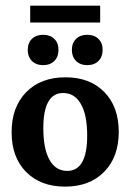

<svg xmlns="http://www.w3.org/2000/svg" viewBox="-20 -658 466 686"><path d="M134.3 -425.3Q108.9 -425.3 94 -440.2Q79.1 -455.1 79.1 -479.5Q79.1 -504.4 94 -519Q108.9 -533.7 134.3 -533.7Q159.2 -533.7 174.1 -519Q189 -504.4 189 -479.5Q189 -455.1 174.1 -440.2Q159.2 -425.3 134.3 -425.3ZM292 -425.3Q266.6 -425.3 251.7 -440.2Q236.8 -455.1 236.8 -479.5Q236.8 -504.4 251.7 -519Q266.6 -533.7 292 -533.7Q316.9 -533.7 331.8 -519Q346.7 -504.4 346.7 -479.5Q346.7 -455.1 331.8 -440.2Q316.9 -425.3 292 -425.3ZM212.4 8.8Q125 8.8 73.2 -43.7Q21.5 -96.2 21.5 -185.5Q21.5 -275.4 73.5 -328.6Q125.5 -381.8 213.9 -381.8Q301.3 -381.8 352.8 -329.1Q404.3 -276.4 404.3 -187Q404.3 -97.2 352.3 -44.2Q300.3 8.8 212.4 8.8ZM220.2 -47.4Q291.5 -47.4 291.5 -173.3Q291.5 -247.1 269 -286.4Q246.6 -325.7 205.6 -325.7Q134.8 -325.7 134.8 -199.7Q134.8 -126 157 -86.7Q179.2 -47.4 220.2 -47.4ZM87.9 -637.7H337.9V-577.6H87.9Z"/></svg>

Font: Markazi Text SemiBold
Style: Regular
Weight: 600
Designer: Borna Izadpanah (Arabic designer), Fiona Ross (Arabic design director) and Florian Runge (Latin designer)
Foundry: Borna Izadpanah and Florian Runge
Version: Version 1.001; ttfautohint (v1.8.3)